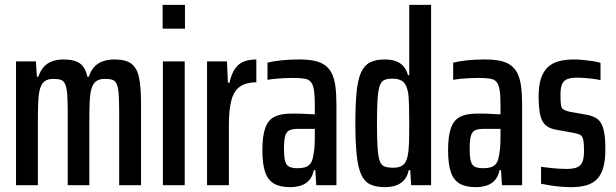

<svg xmlns="http://www.w3.org/2000/svg" viewBox="-20 -763 2538 791"><path d="M46 0V-510H128L132 -447H138Q146 -471 159.5 -486.5Q173 -502 193.5 -510Q214 -518 242 -518Q287 -518 309.5 -501.5Q332 -485 340 -447H346Q354 -471 367.5 -486.5Q381 -502 402.5 -510Q424 -518 452 -518Q499 -518 522 -500Q545 -482 553 -442.5Q561 -403 561 -336V0H471V-298Q471 -347 469 -375Q467 -403 461 -416.5Q455 -430 443.5 -434Q432 -438 413 -438Q390 -438 377 -429Q364 -420 357.5 -399.5Q351 -379 349.5 -344Q348 -309 348 -258V0H259V-298Q259 -346 257 -374Q255 -402 248.5 -416Q242 -430 231 -434Q220 -438 200 -438Q178 -438 165 -429Q152 -420 145.5 -399.5Q139 -379 137.5 -344Q136 -309 136 -258V0Z M650 -645V-743H742V-645ZM651 0V-510H741V0Z M833 0V-510H915L919 -422H925Q934 -460 949 -481Q964 -502 986 -510Q1008 -518 1036 -518V-424Q996 -424 970.5 -407.5Q945 -391 934 -352.5Q923 -314 923 -249V0Z M1175 8Q1133 8 1108 -7Q1083 -22 1072 -55Q1061 -88 1061 -144Q1061 -202 1072.5 -235Q1084 -268 1110 -281.5Q1136 -295 1179 -295Q1189 -295 1201 -295Q1213 -295 1225.5 -294.5Q1238 -294 1251 -293Q1264 -292 1277 -292V-329Q1277 -368 1273.5 -391Q1270 -414 1261 -425Q1252 -436 1234 -439Q1216 -442 1186 -442Q1167 -442 1149.5 -441Q1132 -440 1115 -438.5Q1098 -437 1082 -434V-505Q1106 -511 1139.5 -514.5Q1173 -518 1212 -518Q1249 -518 1275.5 -512.5Q1302 -507 1320 -493.5Q1338 -480 1348 -458.5Q1358 -437 1362 -405.5Q1366 -374 1366 -331V0H1283L1279 -62H1273Q1267 -34 1252.5 -19Q1238 -4 1218 2Q1198 8 1175 8ZM1206 -70Q1221 -70 1233.5 -73Q1246 -76 1255 -84.5Q1264 -93 1268 -109Q1273 -129 1275 -150.5Q1277 -172 1277 -199V-232H1205Q1183 -232 1171 -225.5Q1159 -219 1154.5 -201.5Q1150 -184 1150 -150Q1150 -119 1154 -101.5Q1158 -84 1170 -77Q1182 -70 1206 -70Z M1566 8Q1529 8 1505 -3.5Q1481 -15 1468 -44Q1455 -73 1449.5 -124.5Q1444 -176 1444 -255Q1444 -332 1449 -383Q1454 -434 1467 -463.5Q1480 -493 1503.5 -505.5Q1527 -518 1565 -518Q1592 -518 1611 -511Q1630 -504 1642.5 -489.5Q1655 -475 1661 -453H1666V-743H1756V0H1674L1670 -62H1664Q1658 -34 1643 -19Q1628 -4 1608.5 2Q1589 8 1566 8ZM1600 -72Q1625 -72 1639 -82Q1653 -92 1659 -118Q1664 -141 1665 -174.5Q1666 -208 1666 -262Q1666 -302 1665 -331Q1664 -360 1662 -378Q1656 -413 1641 -426Q1626 -439 1598 -439Q1576 -439 1563.5 -433.5Q1551 -428 1544.5 -410Q1538 -392 1535.5 -355Q1533 -318 1533 -255Q1533 -192 1535.5 -154.5Q1538 -117 1544.5 -99.5Q1551 -82 1564.5 -77Q1578 -72 1600 -72Z M1940 8Q1898 8 1873 -7Q1848 -22 1837 -55Q1826 -88 1826 -144Q1826 -202 1837.5 -235Q1849 -268 1875 -281.5Q1901 -295 1944 -295Q1954 -295 1966 -295Q1978 -295 1990.5 -294.5Q2003 -294 2016 -293Q2029 -292 2042 -292V-329Q2042 -368 2038.5 -391Q2035 -414 2026 -425Q2017 -436 1999 -439Q1981 -442 1951 -442Q1932 -442 1914.5 -441Q1897 -440 1880 -438.5Q1863 -437 1847 -434V-505Q1871 -511 1904.5 -514.5Q1938 -518 1977 -518Q2014 -518 2040.5 -512.5Q2067 -507 2085 -493.5Q2103 -480 2113 -458.5Q2123 -437 2127 -405.5Q2131 -374 2131 -331V0H2048L2044 -62H2038Q2032 -34 2017.5 -19Q2003 -4 1983 2Q1963 8 1940 8ZM1971 -70Q1986 -70 1998.5 -73Q2011 -76 2020 -84.5Q2029 -93 2033 -109Q2038 -129 2040 -150.5Q2042 -172 2042 -199V-232H1970Q1948 -232 1936 -225.5Q1924 -219 1919.5 -201.5Q1915 -184 1915 -150Q1915 -119 1919 -101.5Q1923 -84 1935 -77Q1947 -70 1971 -70Z M2333 8Q2312 8 2289 6Q2266 4 2245 0.5Q2224 -3 2209 -6V-76Q2219 -75 2231.5 -73Q2244 -71 2257.5 -70Q2271 -69 2285.5 -68Q2300 -67 2313 -67Q2343 -67 2358.5 -74Q2374 -81 2380 -97.5Q2386 -114 2386 -141Q2386 -172 2383 -186.5Q2380 -201 2371.5 -206.5Q2363 -212 2346 -215L2269 -229Q2242 -234 2226.5 -248.5Q2211 -263 2205 -292Q2199 -321 2199 -368Q2199 -410 2208.5 -439Q2218 -468 2236 -485.5Q2254 -503 2281.5 -510.5Q2309 -518 2344 -518Q2363 -518 2383.5 -516Q2404 -514 2423 -511Q2442 -508 2454 -504V-433Q2441 -436 2425 -438Q2409 -440 2391.5 -441.5Q2374 -443 2357 -443Q2332 -443 2317 -437Q2302 -431 2295.5 -416Q2289 -401 2289 -372Q2289 -345 2291 -331Q2293 -317 2301 -312Q2309 -307 2325 -303L2398 -290Q2420 -286 2437.5 -275.5Q2455 -265 2464.5 -236.5Q2474 -208 2474 -148Q2474 -105 2466 -75Q2458 -45 2441 -26.5Q2424 -8 2397 0Q2370 8 2333 8Z"/></svg>

Font: Saira ExtraCondensed SemiBold
Style: Regular
Weight: 600
Width: 2
Designer: Hector Gatti with collaboration of the Omnibus-Type team
Foundry: Omnibus-Type
Version: Version 1.101